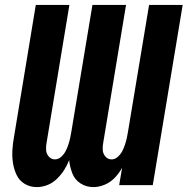

<svg xmlns="http://www.w3.org/2000/svg" viewBox="-20 -755 765 783"><path d="M361 8Q384 8 407.5 -2Q431 -12 448.5 -30.5Q466 -49 478 -71L466 0H603L725 -735H588L502 -218Q500 -205 497 -191.5Q494 -178 489.5 -164.5Q485 -151 478.5 -138.5Q472 -126 460.5 -115.5Q449 -105 435 -105Q420 -105 410 -116.5Q400 -128 399 -143Q398 -158 401 -173L494 -735H357L271 -218Q269 -205 266 -191.5Q263 -178 258.5 -164.5Q254 -151 247.5 -138.5Q241 -126 229.5 -115.5Q218 -105 204 -105Q189 -105 179 -116.5Q169 -128 168 -143Q167 -158 170 -173L263 -735H126L37 -196Q32 -169 30.5 -142Q29 -115 33 -89.5Q37 -64 48 -41Q59 -18 81 -5Q103 8 130 8Q152 8 173.5 -0.5Q195 -9 212 -25.5Q229 -42 241.5 -61.5Q254 -81 262 -102Q265 -74 275 -48Q285 -22 308.5 -7Q332 8 361 8Z"/></svg>

Font: Iosevka Sparkle Extrabold
Style: Italic
Weight: 800
Italic angle: -9°
Designer: Belleve Invis
Foundry: Belleve Invis
Version: Version 4.5.0; ttfautohint (v1.8.3)